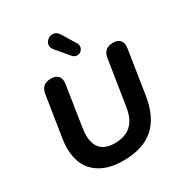

<svg xmlns="http://www.w3.org/2000/svg" viewBox="-210 -1069 1161 1230"><g transform="rotate(-30 370.5 -454.5)"><path d="M72 -241Q72 -274 78 -311L125 -610Q135 -678 205 -678Q237 -678 254 -662Q271 -646 271 -617Q271 -612 269 -598L223 -301Q219 -277 219 -250Q219 -183 253 -148.5Q287 -114 355 -114Q431 -114 475.5 -154Q520 -194 533 -278L585 -610Q595 -678 665 -678Q696 -678 712.5 -662Q729 -646 729 -617Q729 -612 727 -598L678 -282Q656 -136 575.5 -63Q495 10 344 10Q219 10 145.5 -53.5Q72 -117 72 -241ZM300 -867Q300 -888 317 -903.5Q334 -919 355 -919Q386 -919 404 -888L464 -790Q471 -779 471 -766Q471 -748 458 -735Q445 -722 427 -722Q407 -722 393 -739L315 -831Q300 -849 300 -867Z"/></g></svg>

Font: SN Pro Bold
Style: Bold Italic
Weight: 700
Italic angle: -9°
Designer: Tobias Whetton
Foundry: Supernotes
Version: Version 1.003